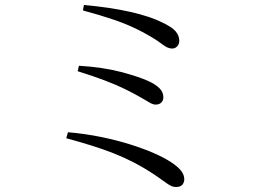

<svg xmlns="http://www.w3.org/2000/svg" viewBox="-20 -739 1040 771"><path d="M686 12Q670 12 651 -2Q632 -16 607 -33Q561 -64 519.5 -85.5Q478 -107 436 -123.5Q394 -140 347.5 -154.5Q301 -169 246 -184L253 -208Q322 -202 385.5 -189Q449 -176 503 -159Q557 -142 599 -123.5Q641 -105 668 -87Q694 -70 707 -53.5Q720 -37 720 -19Q720 -7 712.5 2.5Q705 12 686 12ZM605 -319Q595 -319 582.5 -326Q570 -333 550 -345Q519 -363 483.5 -380.5Q448 -398 402 -415.5Q356 -433 292 -453L297 -475Q394 -469 466 -450Q538 -431 577 -413Q605 -400 620.5 -384.5Q636 -369 636 -348Q636 -336 628 -327.5Q620 -319 605 -319ZM672 -544Q662 -544 653 -548Q644 -552 634.5 -559Q625 -566 611 -576Q572 -601 530.5 -621.5Q489 -642 436.5 -660Q384 -678 313 -697L317 -719Q372 -714 418.5 -707Q465 -700 504.5 -691Q544 -682 575.5 -671.5Q607 -661 629 -650Q670 -631 685 -613.5Q700 -596 700 -575Q700 -567 696.5 -560Q693 -553 686.5 -548.5Q680 -544 672 -544Z"/></svg>

Font: Noto Serif KR
Style: Regular
Weight: 400
Designer: Ryoko NISHIZUKA  (kana & ideographs); Frank Grießhammer (Latin, Greek & Cyrillic); Wenlong ZHANG  (bopomofo); Sandoll Co
Foundry: Adobe
Version: Version 2.003-H1;hotconv 1.1.1;makeotfexe 2.6.0